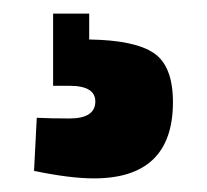

<svg xmlns="http://www.w3.org/2000/svg" viewBox="-20 -21 304 282"><path d="M30 230 34 152Q55 153 82 153Q120 153 120 128Q120 105 82 105H58V-1H111V37Q178 38 206 57Q234 76 234 129Q234 241 118 241Q83 241 30 230Z"/></svg>

Font: Cairo
Style: Bold
Weight: 700
Designer: Mohamed Gaber
Foundry: Kief Type Foundry
Version: Version 2.100